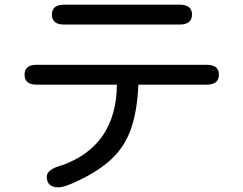

<svg xmlns="http://www.w3.org/2000/svg" viewBox="-20 -768 1040 821"><path d="M254 -663Q202 -663 202 -706Q202 -748 254 -748H748Q801 -748 801 -706Q801 -663 748 -663ZM229 33Q180 33 180 -13Q180 -44 247 -62Q477 -145 480 -406H137Q85 -406 85 -449Q85 -491 137 -491H864Q916 -491 916 -449Q916 -406 864 -406H572Q567 -302 544 -228.5Q521 -155 470.5 -101.5Q420 -48 330 -3Q260 33 229 33Z"/></svg>

Font: Huninn
Style: Regular
Weight: 400
Designer: justfont
Foundry: justfont
Version: Version 1.003